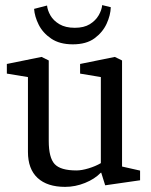

<svg xmlns="http://www.w3.org/2000/svg" viewBox="-20 -728 597 757"><path d="M236.8 8.8Q166.2 8.8 128.2 -26.4Q90.2 -61.7 90.2 -129V-424.1L7 -437.8V-475.8L143.9 -503.6L172.2 -489.6V-172.2Q172.2 -106.6 195.3 -81.3Q218.4 -56 281.5 -56Q302.2 -56 329.5 -64.3Q356.9 -72.6 377.6 -84.8V-424.1L295.8 -437.8V-475.8L432.7 -503.6L461.2 -489.6V-71.4L532.3 -55.4V-17.2L394.7 2.6L379.1 -47.2L376.6 -46.4Q353.5 -22.2 315.1 -6.7Q276.7 8.8 236.8 8.8ZM267.2 -553.2Q215.2 -553.2 182 -575.7Q148.8 -598.2 132.6 -630.6Q116.5 -663 114.4 -693L165.5 -706.2Q167.2 -687.7 178.8 -667.2Q190.5 -646.7 214.4 -632.5Q238.4 -618.4 274.9 -618.4Q310.9 -618.4 333.9 -632.5Q356.9 -646.7 369 -667.6Q381.1 -688.6 382.9 -707.9L416.8 -699.6Q415.9 -668.3 400.4 -634.5Q384.9 -600.7 352.6 -576.9Q320.3 -553.2 267.2 -553.2Z"/></svg>

Font: Faustina Light
Style: Regular
Weight: 300
Designer: Alfonso Garcia
Foundry: http://www.omnibus-type.com
Version: Version 1.200